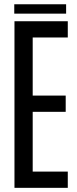

<svg xmlns="http://www.w3.org/2000/svg" viewBox="-20 -902 368 922"><path d="M49.5 0V-800H305.5V-722H137V-443H295.5V-365H137V-78H305.5V0ZM48.5 -881.5H297.5V-836.5H48.5Z"/></svg>

Font: Big Shoulders Display Thin SemiBold
Style: Regular
Weight: 600
Version: Version 2.002